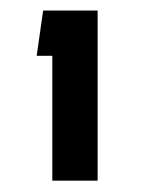

<svg xmlns="http://www.w3.org/2000/svg" viewBox="-20 -744 273 356"><path d="M77 -640.5H48L60 -724.5H161V-409H77Z"/></svg>

Font: Urbanist
Style: Regular
Weight: 400
Designer: Corey Hu
Foundry: Corey Hu
Version: Version 1.2; befe77262ef67d88f1d94aa3d2e49ef1327b4483